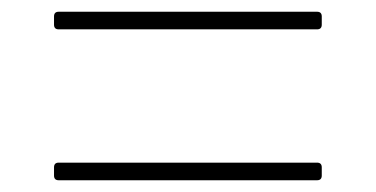

<svg xmlns="http://www.w3.org/2000/svg" viewBox="-20 -497 640 327"><path d="M80 -190Q72 -190 72 -198V-212Q72 -220 80 -220H520Q528 -220 528 -212V-198Q528 -190 520 -190ZM80 -447Q72 -447 72 -455V-469Q72 -477 80 -477H520Q528 -477 528 -469V-455Q528 -447 520 -447Z"/></svg>

Font: LINE Seed Sans Thin
Style: Regular
Weight: 250
Designer: LINE VX Design & Dalton Maag Ltd & Sandoll Inc
Foundry: Dalton Maag Ltd
Version: Version 1.003